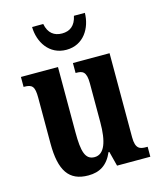

<svg xmlns="http://www.w3.org/2000/svg" viewBox="-114 -838 778 931"><g transform="rotate(-15 274.5 -373.0)"><path d="M269 -606C356 -606 400 -681 401 -756H346C336 -708 308 -688 269 -688C230 -688 201 -708 192 -756H136C137 -681 182 -606 269 -606ZM214 10C271 10 311 -14 337 -74H341L360 0H527V-50H520C489 -50 466 -55 466 -114V-536H282V-486H285C316 -486 336 -480 336 -420V-224C336 -129 316 -68 266 -68C219 -68 207 -112 207 -208V-536H21V-486H24C64 -486 76 -474 76 -417V-187C76 -51 117 10 214 10Z"/></g></svg>

Font: Noto Serif Sinhala ExtraCondensed
Style: Bold
Weight: 700
Width: 2
Designer: Jelle Bosma - Monotype Design Team
Foundry: Monotype Imaging Inc.
Version: Version 2.007